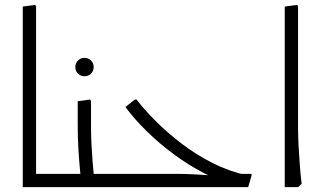

<svg xmlns="http://www.w3.org/2000/svg" viewBox="-20 -773 1341 793"><path d="M129 0 74 -1V-746L126 -753L129 -745ZM74 0V-55H215V0ZM215 0V-55Q227 -55 231 -47.5Q235 -40 235 -28Q235 -16 231 -8Q227 0 215 0Z M329 -458Q313 -458 302 -469Q291 -480 291 -496Q291 -512 302 -523Q313 -534 329 -534Q345 -534 356 -523Q367 -512 367 -496Q367 -480 356 -469Q345 -458 329 -458Z M335 0V-55H442V0ZM442 0V-55Q454 -55 458 -47.5Q462 -40 462 -28Q462 -16 458 -8Q454 0 442 0ZM314 0V-32Q313 -46 309.5 -81.5Q306 -117 303.5 -163Q301 -209 301 -257V-355L353 -362L356 -354V-247Q356 -211 358 -174.5Q360 -138 362.5 -105Q365 -72 367.5 -48.5Q370 -25 371 -14L356 0ZM215 0V-55H321V0ZM215 0Q204 0 199.5 -8.5Q195 -17 195 -28Q195 -40 199.5 -47.5Q204 -55 215 -55Z M955 -4Q888 -24 822.5 -58Q757 -92 697 -136.5Q637 -181 586 -231Q535 -281 498 -331L537 -362H544Q576 -320 623.5 -272.5Q671 -225 730.5 -179.5Q790 -134 858.5 -99.5Q927 -65 1000 -49ZM442 0V-55H698Q735 -55 771 -53.5Q807 -52 831 -50Q855 -48 855 -48L922 -55H1019V-48L1005 0ZM442 0Q431 0 426.5 -8.5Q422 -17 422 -28Q422 -40 426.5 -47.5Q431 -55 442 -55Z M1156 0V-746L1208 -753L1211 -745V-247Q1211 -206 1213.5 -165Q1216 -124 1218.5 -89.5Q1221 -55 1223.5 -34.5Q1226 -14 1226 -14L1211 0Z"/></svg>

Font: Fustat Light
Style: Regular
Weight: 300
Designer: Mohamed Gaber, Khaled Hosny, Laura Garcia Mut
Foundry: Kief Type Foundry, Alif Type Foundry, Hard Type Foundry
Version: Version 1.007